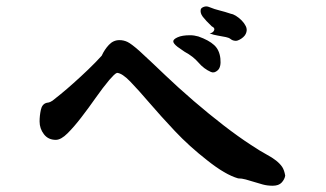

<svg xmlns="http://www.w3.org/2000/svg" viewBox="-20 -634 1040 613"><path d="M890.6 -73.2Q888.7 -61.5 879.4 -51.3Q870.1 -41 850.6 -41Q834 -41 819.3 -44.9Q804.7 -48.8 791 -53.2Q777.3 -57.6 764.6 -61Q752 -64.5 740.2 -64.5Q699.2 -76.2 641.6 -122.1Q584 -167 538.1 -215.8Q492.2 -264.6 457 -305.7Q421.9 -346.7 396 -373.5Q370.1 -400.4 353.5 -401.4Q348.6 -399.4 342.8 -393.6Q336.9 -387.7 329.1 -378.9Q308.6 -354.5 285.6 -321.8Q262.7 -289.1 239.7 -259.3Q216.8 -229.5 195.8 -208.5Q174.8 -187.5 158.2 -187.5Q133.8 -187.5 120.1 -205.6Q106.4 -223.6 106.4 -246.1Q106.4 -264.6 110.4 -283.2Q114.3 -301.8 128.9 -305.7Q136.7 -306.6 140.6 -308.6Q144.5 -310.5 147.5 -312.5Q155.3 -318.4 173.8 -333.5Q192.4 -348.6 214.8 -368.7Q237.3 -388.7 261.2 -411.6Q285.2 -434.6 304.7 -456.1Q313.5 -475.6 327.6 -490.7Q341.8 -505.9 361.3 -505.9Q375 -505.9 387.2 -500Q399.4 -494.1 424.8 -471.7Q449.2 -449.2 468.8 -430.7Q488.3 -412.1 507.8 -393.6Q527.3 -375 548.8 -355.5Q570.3 -335.9 598.6 -311.5Q647.5 -269.5 694.3 -233.4Q741.2 -197.3 780.3 -171.9Q809.6 -152.3 829.6 -141.6Q849.6 -130.9 861.8 -121.1Q874 -111.3 880.9 -101.1Q887.7 -90.8 890.6 -73.2ZM613.3 -517.6Q646.5 -505.9 663.6 -490.2Q680.7 -474.6 683.6 -447.3Q686.5 -419.9 675.3 -409.7Q664.1 -399.4 653.3 -404.3Q630.9 -414.1 613.8 -434.1Q596.7 -454.1 569.3 -468.8L546.9 -484.4Q533.2 -495.1 533.2 -502Q533.2 -508.8 547.4 -515.1Q561.5 -521.5 586.9 -521.5Q593.8 -521.5 600.1 -520.5Q606.4 -519.5 613.3 -517.6ZM766.6 -531.2Q763.7 -519.5 750.5 -510.7Q737.3 -502 729.5 -503.9Q721.7 -504.9 716.3 -509.3Q710.9 -513.7 701.2 -515.6Q687.5 -518.6 674.8 -520.5Q662.1 -522.5 649.4 -527.3Q660.2 -529.3 663.6 -537.1Q667 -544.9 656.2 -549.8Q636.7 -568.4 627.4 -580.6Q618.2 -592.8 621.1 -604.5Q623 -609.4 631.3 -612.3Q639.6 -615.2 648.4 -611.3Q665 -604.5 681.2 -600.6Q697.3 -596.7 717.8 -589.8Q724.6 -588.9 733.9 -583Q743.2 -577.1 751.5 -568.8Q759.8 -560.5 764.6 -550.8Q769.5 -541 766.6 -531.2Z"/></svg>

Font: JasonHandwriting1
Style: Regular
Weight: 400
Version: Version 1.48.20